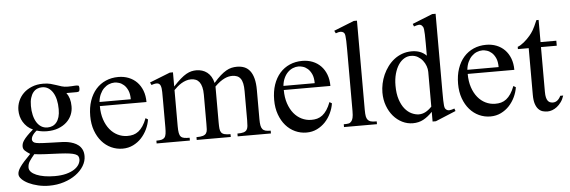

<svg xmlns="http://www.w3.org/2000/svg" viewBox="-54 -875 3779 1272"><g transform="rotate(-5 1835.0 -239.0)"><path d="M481.9 -407.7Q481.9 -405.3 481 -398.7Q480 -392.1 477.5 -388.7Q475.1 -386.7 470.9 -386Q466.8 -385.3 461.9 -384.8Q456.5 -384.3 450.2 -384.8H393.1Q405.8 -367.7 412.6 -345.5Q419.4 -323.2 419.4 -295.4Q419.9 -264.6 408.2 -237.3Q396.5 -210 373.8 -189.2Q351.1 -168.5 318.4 -156.2Q285.6 -144 243.7 -144Q226.6 -144 209.5 -146.5Q192.4 -148.9 175.3 -154.3Q165.5 -147 156.7 -137.2Q147.9 -127.4 143.1 -117.4Q138.2 -107.4 138.4 -97.9Q138.7 -88.4 146 -81.5Q148.9 -78.6 153.1 -76.7Q157.2 -74.7 164.6 -73Q171.9 -71.3 183.6 -70.1Q195.3 -68.8 213.6 -68.1Q231.9 -67.4 258.1 -66.4Q284.2 -65.4 320.3 -64.5Q329.1 -64.5 344 -63.7Q358.9 -63 376.5 -59.8Q394 -56.6 411.6 -50Q429.2 -43.5 443.8 -32Q458.5 -20.5 467.5 -2.4Q476.6 15.6 476.6 41.5Q476.6 75.2 457.5 106.7Q438.5 138.2 404.8 162.8Q371.1 187.5 325.4 202.1Q279.8 216.8 226.1 216.8Q189 216.8 153.6 208.5Q118.2 200.2 90.8 187Q63.5 173.8 46.6 157Q29.8 140.1 29.8 123Q29.8 113.3 33.9 102.1Q38.1 90.8 48.1 76.2Q58.1 61.5 75.4 42Q92.8 22.5 119.1 -3.9Q96.7 -18.1 85 -29.3Q73.2 -40.5 73.2 -57.6Q73.2 -66.4 75.9 -75.9Q78.6 -85.4 86.9 -97.7Q95.2 -109.9 110.6 -126Q126 -142.1 151.4 -163.6Q129.9 -172.9 114 -187.7Q98.1 -202.6 87.4 -220.5Q76.7 -238.3 71.5 -258.5Q66.4 -278.8 66.4 -299.3Q66.4 -330.6 78.6 -359.6Q90.8 -388.7 113.5 -410.9Q136.2 -433.1 169.4 -446.5Q202.6 -460 244.1 -460Q272.9 -460 293.5 -454.6Q314 -449.2 331.3 -443.1Q348.6 -437 366.2 -431.6Q383.8 -426.3 406.7 -426.3Q421.9 -426.3 431.9 -427Q441.9 -427.7 449.2 -428.2Q456.5 -428.7 462.4 -428.7Q468.8 -428.7 475.6 -427.2Q481.9 -425.8 481.9 -407.7ZM333 -282.7Q333 -317.4 326.4 -345.7Q319.8 -374 307.1 -394.3Q294.4 -414.6 276.6 -425.8Q258.8 -437 235.8 -437Q218.3 -437 202.9 -430.4Q187.5 -423.8 176 -409.4Q164.6 -395 158 -373Q151.4 -351.1 151.4 -320.3Q151.4 -287.1 158 -259.3Q164.6 -231.4 177 -211.2Q189.5 -190.9 207.5 -179.7Q225.6 -168.5 249 -168.5Q266.6 -168.5 282 -175Q297.4 -181.6 308.8 -195.6Q320.3 -209.5 326.7 -231Q333 -252.4 333 -282.7ZM440.9 59.6Q440.9 47.9 435.8 39.3Q430.7 30.8 416.7 25.1Q402.8 19.5 378.7 16.1Q354.5 12.7 315.9 10.7Q260.7 8.3 218.3 6.3Q175.8 4.4 146 0Q125 24.4 112.5 43.7Q100.1 63 100.1 85.4Q100.1 101.1 112.3 114Q124.5 127 147 136.5Q169.4 146 200.4 151.4Q231.4 156.7 269 156.7Q313 156.7 345.2 148.2Q377.4 139.6 398.7 125.7Q419.9 111.8 430.4 94.5Q440.9 77.1 440.9 59.6Z M916.5 -163.6Q911.6 -130.9 896.5 -98.9Q881.3 -66.9 857.9 -41.7Q834.5 -16.6 802.7 -1Q771 14.6 732.4 14.6Q692.9 14.6 657.2 -1.7Q621.6 -18.1 595 -48.6Q568.4 -79.1 552.7 -122.3Q537.1 -165.5 537.1 -218.8Q537.1 -275.4 552.5 -320.3Q567.9 -365.2 595.5 -396.5Q623 -427.7 661.1 -444.3Q699.2 -460.9 744.6 -460.9Q781.7 -460.9 813.2 -448.5Q844.7 -436 867.7 -412.6Q890.6 -389.2 903.6 -355.5Q916.5 -321.8 916.5 -279.3H606.4Q606.4 -229.5 619.6 -189.9Q632.8 -150.4 655.3 -123Q677.7 -95.7 707.3 -81.3Q736.8 -66.9 769.5 -66.4Q791.5 -65.9 810.3 -71Q829.1 -76.2 845.2 -88.6Q861.3 -101.1 875.2 -121.8Q889.2 -142.6 900.9 -173.3ZM814.5 -306.6Q814.5 -343.8 803.7 -366.9Q793 -390.1 777.8 -403.3Q762.7 -416.5 746.1 -421.4Q729.5 -426.3 717.3 -426.3Q697.8 -426.3 679 -418.5Q660.2 -410.6 645 -395.5Q629.9 -380.4 619.6 -357.9Q609.4 -335.4 606.4 -306.6Z M1498.5 0V-18.6Q1524.9 -18.6 1539.3 -22.9Q1553.7 -27.3 1560.5 -37.1Q1567.4 -46.9 1568.8 -62.7Q1570.3 -78.6 1570.3 -101.1V-294.4Q1570.3 -324.7 1565.9 -345.2Q1561.5 -365.7 1552.2 -378.4Q1543 -391.1 1529.1 -396.7Q1515.1 -402.3 1496.6 -402.3Q1485.8 -402.3 1472.9 -399.7Q1460 -397 1445.6 -390.1Q1431.2 -383.3 1415 -371.6Q1398.9 -359.9 1380.9 -341.8V-101.1Q1380.9 -77.1 1382.6 -61.3Q1384.3 -45.4 1391.4 -35.9Q1398.4 -26.4 1412.8 -22.5Q1427.2 -18.6 1452.6 -18.6V0H1226.1V-18.6Q1254.4 -18.6 1269.5 -23.4Q1284.7 -28.3 1291.3 -38.6Q1297.9 -48.8 1298.6 -64.5Q1299.3 -80.1 1299.3 -101.1V-294.4Q1299.3 -324.2 1293.9 -345Q1288.6 -365.7 1278.8 -378.7Q1269 -391.6 1254.9 -397.5Q1240.7 -403.3 1223.1 -403.3Q1205.6 -403.3 1189.2 -397.7Q1172.9 -392.1 1158.4 -383.3Q1144 -374.5 1131.3 -363.5Q1118.7 -352.5 1108.4 -341.8V-101.1Q1108.4 -72.8 1111.6 -56.4Q1114.7 -40 1122.8 -31.7Q1130.9 -23.4 1145 -21Q1159.2 -18.6 1180.7 -18.6V0H959.5V-18.6Q981 -18.6 993.9 -21.7Q1006.8 -24.9 1014.2 -33.7Q1021.5 -42.5 1023.9 -58.6Q1026.4 -74.7 1026.4 -101.1V-272.5Q1026.4 -309.6 1026.1 -336.2Q1025.9 -362.8 1020.3 -377.7Q1014.6 -392.6 1000.7 -395.5Q986.8 -398.4 959.5 -388.7L951.2 -406.2L1087.4 -460H1108.4V-365.7Q1135.7 -395 1157 -413.6Q1178.2 -432.1 1196.5 -442.4Q1214.8 -452.6 1231 -456.3Q1247.1 -460 1263.7 -460Q1283.7 -460 1301.8 -454.3Q1319.8 -448.7 1334.7 -437.3Q1349.6 -425.8 1360.6 -408Q1371.6 -390.1 1377 -365.7Q1401.9 -394.5 1422.4 -412.6Q1442.9 -430.7 1461.4 -441.4Q1480 -452.1 1497.6 -456.1Q1515.1 -460 1533.7 -460Q1561 -460 1582.8 -451.2Q1604.5 -442.4 1619.9 -422.6Q1635.3 -402.8 1643.6 -371.3Q1651.9 -339.8 1651.9 -294.4V-101.1Q1651.9 -75.7 1654.8 -59.6Q1657.7 -43.5 1665.5 -34.2Q1673.3 -24.9 1686.3 -21.7Q1699.2 -18.6 1719.7 -18.6V0Z M2139.6 -163.6Q2134.8 -130.9 2119.6 -98.9Q2104.5 -66.9 2081.1 -41.7Q2057.6 -16.6 2025.9 -1Q1994.1 14.6 1955.6 14.6Q1916 14.6 1880.4 -1.7Q1844.7 -18.1 1818.1 -48.6Q1791.5 -79.1 1775.9 -122.3Q1760.3 -165.5 1760.3 -218.8Q1760.3 -275.4 1775.6 -320.3Q1791 -365.2 1818.6 -396.5Q1846.2 -427.7 1884.3 -444.3Q1922.4 -460.9 1967.8 -460.9Q2004.9 -460.9 2036.4 -448.5Q2067.9 -436 2090.8 -412.6Q2113.8 -389.2 2126.7 -355.5Q2139.6 -321.8 2139.6 -279.3H1829.6Q1829.6 -229.5 1842.8 -189.9Q1856 -150.4 1878.4 -123Q1900.9 -95.7 1930.4 -81.3Q1960 -66.9 1992.7 -66.4Q2014.6 -65.9 2033.4 -71Q2052.2 -76.2 2068.4 -88.6Q2084.5 -101.1 2098.4 -121.8Q2112.3 -142.6 2124 -173.3ZM2037.6 -306.6Q2037.6 -343.8 2026.9 -366.9Q2016.1 -390.1 2001 -403.3Q1985.8 -416.5 1969.2 -421.4Q1952.6 -426.3 1940.4 -426.3Q1920.9 -426.3 1902.1 -418.5Q1883.3 -410.6 1868.2 -395.5Q1853 -380.4 1842.8 -357.9Q1832.5 -335.4 1829.6 -306.6Z M2205.6 0V-18.6Q2228 -18.6 2238.8 -21Q2249.5 -23.4 2257.3 -33.7Q2260.3 -37.6 2262.7 -42.7Q2265.1 -47.9 2267.1 -55.7Q2269 -63.5 2270 -74.5Q2271 -85.4 2271 -101.1V-506.8Q2271 -544.9 2270.3 -566.9Q2269.5 -588.9 2267.8 -600.6Q2266.1 -612.3 2263.7 -616.7Q2261.2 -621.1 2257.3 -624.5Q2252.9 -627.4 2248 -629.2Q2243.2 -630.9 2237.3 -630.9Q2231.4 -630.9 2223.6 -629.2Q2215.8 -627.4 2205.6 -623.5L2196.8 -641.1L2331.5 -694.8H2352.5V-101.1Q2352.5 -86.4 2353.3 -75.9Q2354 -65.4 2355.5 -57.9Q2356.9 -50.3 2359.4 -45.2Q2361.8 -40 2365.2 -35.6Q2368.7 -31.2 2373 -28.1Q2377.4 -24.9 2384 -22.7Q2390.6 -20.5 2400.6 -19.5Q2410.6 -18.6 2424.8 -18.6V0Z M2815.4 14.6H2793.5V-49.8Q2763.7 -18.6 2732.9 -2Q2702.1 14.6 2663.1 14.6Q2626 14.6 2592.5 -2Q2559.1 -18.6 2533.9 -47.9Q2508.8 -77.1 2493.9 -117.4Q2479 -157.7 2479 -205.1Q2479 -233.9 2485.4 -264.2Q2491.7 -294.4 2504.4 -322.8Q2517.1 -351.1 2535.6 -376.2Q2554.2 -401.4 2578.1 -420.2Q2602.1 -439 2631.8 -450Q2661.6 -460.9 2696.3 -460.9Q2725.6 -460.9 2749.8 -451.9Q2773.9 -442.9 2793.5 -423.3V-506.3Q2793.5 -543.5 2792.7 -564.9Q2792 -586.4 2790.3 -598.4Q2788.6 -610.4 2785.6 -615.2Q2782.7 -620.1 2778.3 -624.5Q2770 -632.8 2757.6 -631.6Q2745.1 -630.4 2725.6 -623.5L2718.8 -641.1L2853 -694.8H2875.5V-177.2Q2875.5 -141.1 2876 -119.4Q2876.5 -97.7 2877.9 -85Q2879.4 -72.3 2882.3 -66.4Q2885.3 -60.5 2890.6 -56.6Q2899.4 -49.3 2912.4 -50.3Q2925.3 -51.3 2944.8 -58.6L2950.7 -41.5ZM2793.5 -315.9Q2793.5 -334.5 2786.4 -354.5Q2779.3 -374.5 2766.1 -391.4Q2752.9 -408.2 2733.9 -419.4Q2714.8 -430.7 2690.4 -431.2Q2665.5 -432.1 2643.6 -419.2Q2621.6 -406.2 2605.2 -381.8Q2588.9 -357.4 2579.1 -322.3Q2569.3 -287.1 2569.3 -244.1Q2569.3 -189.9 2582 -151.4Q2594.7 -112.8 2614.7 -88.4Q2634.8 -64 2659.2 -52.5Q2683.6 -41 2707 -40.5Q2730.5 -40.5 2751.5 -51.5Q2772.5 -62.5 2793.5 -84.5Z M3362.8 -163.6Q3357.9 -130.9 3342.8 -98.9Q3327.6 -66.9 3304.2 -41.7Q3280.8 -16.6 3249 -1Q3217.3 14.6 3178.7 14.6Q3139.2 14.6 3103.5 -1.7Q3067.9 -18.1 3041.3 -48.6Q3014.6 -79.1 2999 -122.3Q2983.4 -165.5 2983.4 -218.8Q2983.4 -275.4 2998.8 -320.3Q3014.2 -365.2 3041.7 -396.5Q3069.3 -427.7 3107.4 -444.3Q3145.5 -460.9 3190.9 -460.9Q3228 -460.9 3259.5 -448.5Q3291 -436 3314 -412.6Q3336.9 -389.2 3349.9 -355.5Q3362.8 -321.8 3362.8 -279.3H3052.7Q3052.7 -229.5 3065.9 -189.9Q3079.1 -150.4 3101.6 -123Q3124 -95.7 3153.6 -81.3Q3183.1 -66.9 3215.8 -66.4Q3237.8 -65.9 3256.6 -71Q3275.4 -76.2 3291.5 -88.6Q3307.6 -101.1 3321.5 -121.8Q3335.4 -142.6 3347.2 -173.3ZM3260.7 -306.6Q3260.7 -343.8 3250 -366.9Q3239.3 -390.1 3224.1 -403.3Q3209 -416.5 3192.4 -421.4Q3175.8 -426.3 3163.6 -426.3Q3144 -426.3 3125.2 -418.5Q3106.4 -410.6 3091.3 -395.5Q3076.2 -380.4 3065.9 -357.9Q3055.7 -335.4 3052.7 -306.6Z M3670.4 -81.5Q3662.6 -56.6 3649.4 -38.6Q3636.2 -20.5 3621.1 -8.8Q3606 2.9 3589.6 8.8Q3573.2 14.6 3558.6 14.6Q3542.5 14.6 3526.9 10.3Q3511.2 5.9 3498.5 -7.1Q3485.8 -20 3478 -43.2Q3470.2 -66.4 3470.2 -104V-414.1H3398.4V-429.2Q3418.5 -436.5 3440.7 -454.8Q3462.9 -473.1 3481.9 -495.6Q3488.8 -503.9 3494.1 -511.2Q3499.5 -518.6 3505.9 -529.1Q3512.2 -539.6 3519.5 -555.2Q3526.9 -570.8 3537.1 -594.7H3551.8V-447.3H3656.7V-414.1H3551.8V-115.7Q3551.8 -93.8 3555.2 -79.6Q3558.6 -65.4 3564.7 -57.1Q3570.8 -48.8 3578.9 -45.4Q3586.9 -42 3596.2 -41.5Q3614.3 -40.5 3628.2 -51.5Q3642.1 -62.5 3650.9 -81.5Z"/></g></svg>

Font: Campania
Style: Regular
Weight: 400
Version: Version 2.009